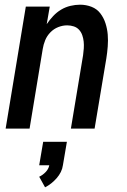

<svg xmlns="http://www.w3.org/2000/svg" viewBox="-20 -548 540 818"><path d="M4 0 90 -520H192L179 -445Q191 -463 206.5 -479.5Q222 -496 240.5 -507Q259 -518 280 -523Q301 -528 321 -528Q347 -528 370 -519Q393 -510 407.5 -491Q422 -472 429.5 -448.5Q437 -425 439 -400.5Q441 -376 439 -350Q437 -324 433 -299L383 0H282L334 -313Q336 -327 337 -342Q338 -357 336.5 -371Q335 -385 330.5 -398Q326 -411 317 -421Q308 -431 294.5 -435.5Q281 -440 266 -440Q247 -440 228 -432.5Q209 -425 194.5 -410Q180 -395 172.5 -376.5Q165 -358 162 -339L106 0ZM172 250 147 205Q162 198 174.5 185Q187 172 190 156H147L164 56H265L248 156Q246 171 239 185Q232 199 221.5 211Q211 223 198.5 233Q186 243 172 250Z"/></svg>

Font: Iosevka SS04 Semibold Oblique
Style: Regular
Weight: 600
Italic angle: -9°
Monospace: yes
Designer: Belleve Invis
Foundry: Belleve Invis
Version: Version 19.0.0; ttfautohint (v1.8.4)